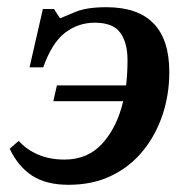

<svg xmlns="http://www.w3.org/2000/svg" viewBox="-20 -503 521 533"><path d="M170 10Q108 10 69 -15.5Q30 -41 7 -90L32 -112Q53 -88 85.5 -74Q118 -60 159 -60Q224 -60 264.5 -105Q305 -150 322 -222H128L138 -266H330Q334 -300 334 -336Q334 -384 314 -412Q294 -440 243 -440Q197 -440 160.5 -412Q124 -384 100 -316H62L99 -478H130L146 -453H149Q158 -457 189.5 -470Q221 -483 275 -483Q450 -483 450 -303Q450 -241 431.5 -185Q413 -129 377.5 -85Q342 -41 290 -15.5Q238 10 170 10Z"/></svg>

Font: STIX Two Text SemiBold
Style: Italic
Weight: 600
Italic angle: -12°
Designer: Ross Mills, John Hudson & Paul Hanslow, Tiro Typeworks Ltd; with prior portions MicroPress Inc. and Coen Hoffman, Elsevi
Foundry: Tiro Typeworks Ltd
Version: Version 2.13 b171